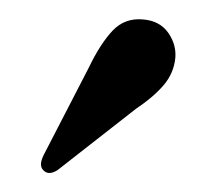

<svg xmlns="http://www.w3.org/2000/svg" viewBox="-20 -657 232 202"><path d="M73.5 -586Q85.5 -611 98.5 -624.8Q111.5 -638.5 131 -636.5Q148 -635 156.8 -622.8Q165.5 -610.5 164.5 -596.5Q163 -580 152 -567.2Q141 -554.5 123 -542.5L40.5 -478Q31 -472 25.5 -478Q20.5 -483 26 -494Z"/></svg>

Font: Fraunces 144pt Soft
Style: Regular
Weight: 400
Version: Version 1.000;[0bf87f6ff]